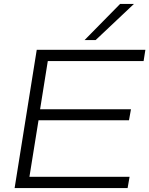

<svg xmlns="http://www.w3.org/2000/svg" viewBox="-20 -952 756 972"><path d="M54 0 166 -700H716L707 -643H222L183 -399H643L633 -343H175L129 -57H636L626 0ZM408 -749 588 -932H658L464 -749Z"/></svg>

Font: Georama Expanded Light
Style: Italic
Weight: 300
Width: 7
Italic angle: -9°
Designer: Jean-Baptiste Levee
Foundry: Production Type
Version: Version 1.000